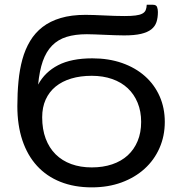

<svg xmlns="http://www.w3.org/2000/svg" viewBox="-20 -781 756 808"><path d="M366 -76.5Q413.5 -76.5 452 -89.5Q490.5 -102.5 517.5 -127.2Q544.5 -152 559.2 -187.5Q574 -223 574 -268Q574 -312.5 559.2 -348.5Q544.5 -384.5 517.5 -409.8Q490.5 -435 452 -448.5Q413.5 -462 366 -462Q318.5 -462 280 -450.5Q241.5 -439 214.2 -416.8Q187 -394.5 172.2 -362Q157.5 -329.5 157.5 -287.5Q157.5 -237 172.2 -197.8Q187 -158.5 214.2 -131.5Q241.5 -104.5 280 -90.5Q318.5 -76.5 366 -76.5ZM623 -761Q637.5 -761 641 -751.5Q644.5 -742 644.5 -730.5Q644.5 -706.5 638.5 -688.2Q632.5 -670 616.8 -657.5Q601 -645 573.5 -638.5Q546 -632 502.5 -632Q485 -632 463.5 -632.8Q442 -633.5 420.5 -634.5Q399 -635.5 379.2 -636.2Q359.5 -637 345.5 -637Q296.5 -637 260.2 -625.8Q224 -614.5 199.2 -589.2Q174.5 -564 160.2 -523.8Q146 -483.5 140.5 -425Q169 -478 224.8 -506.8Q280.5 -535.5 368.5 -535.5Q437.5 -535.5 493.8 -515.8Q550 -496 590 -460.5Q630 -425 651.8 -375.8Q673.5 -326.5 673.5 -268Q673.5 -208.5 651.2 -158Q629 -107.5 588.5 -70.8Q548 -34 491.5 -13.2Q435 7.5 366 7.5Q292.5 7.5 234.2 -15.8Q176 -39 135.8 -83Q95.5 -127 74.2 -190.5Q53 -254 53 -334.5Q53 -389 57.8 -438.8Q62.5 -488.5 74.2 -531.2Q86 -574 106.8 -608.5Q127.5 -643 159.2 -667.5Q191 -692 235.5 -705.2Q280 -718.5 340 -718.5Q355.5 -718.5 376 -717.8Q396.5 -717 418.5 -716Q440.5 -715 462.8 -714.2Q485 -713.5 504 -713.5Q532 -713.5 550 -715.8Q568 -718 578.5 -723.5Q589 -729 593 -738.2Q597 -747.5 597.5 -761Z"/></svg>

Font: Lato-Regular
Style: Regular
Weight: 400
Designer: Lukasz Dziedzic with Adam Twardoch and Botio Nikoltchev
Foundry: tyPoland Lukasz Dziedzic
Version: Version 2.015; 2015-08-06; http://www.latofonts.com/